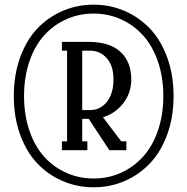

<svg xmlns="http://www.w3.org/2000/svg" viewBox="-20 -751 802 822"><path d="M247.8 -704.1Q310.1 -731 380.9 -731Q451.7 -731 513.7 -704.1Q575.7 -677.2 622.3 -628.2Q668.9 -579.1 696 -504.4Q723.1 -429.7 723.1 -339.8Q723.1 -250 696 -175.5Q668.9 -101.1 622.3 -52Q575.7 -2.9 513.7 23.9Q451.7 50.8 380.9 50.8Q310.1 50.8 247.8 23.9Q185.5 -2.9 139.2 -52Q92.8 -101.1 65.9 -175.5Q39.1 -250 39.1 -339.8Q39.1 -429.7 65.9 -504.4Q92.8 -579.1 139.2 -628.2Q185.5 -677.2 247.8 -704.1ZM263.2 -11.5Q317.9 13.2 380.9 13.2Q443.8 13.2 498.3 -11.5Q552.7 -36.1 593 -80.8Q633.3 -125.5 656.2 -192.4Q679.2 -259.3 679.2 -339.8Q679.2 -420.4 656.2 -487.3Q633.3 -554.2 593 -598.9Q552.7 -643.6 498.3 -668.2Q443.8 -692.9 380.9 -692.9Q317.9 -692.9 263.2 -668.2Q208.5 -643.6 168.5 -598.9Q128.4 -554.2 105.7 -487.3Q83 -420.4 83 -339.8Q83 -259.3 105.7 -192.4Q128.4 -125.5 168.5 -80.8Q208.5 -36.1 263.2 -11.5ZM542 -411.1Q542 -353 507.8 -309.1Q473.6 -265.1 420.9 -249L499 -146H521V-107.9H448.2L359.9 -242.2H332V-146H354V-107.9H245.1V-146H267.1V-534.2H245.1V-571.8H357.9Q449.2 -571.8 495.6 -529.1Q542 -486.3 542 -411.1ZM332 -279.8H365.2Q409.7 -279.8 437.7 -315.2Q465.8 -350.6 465.8 -411.1Q465.8 -469.2 437.3 -501.7Q408.7 -534.2 365.2 -534.2H332Z"/></svg>

Font: Margherita
Style: Regular
Weight: 400
Designer: James Puckett
Foundry: Dunwich Type Founders
Version: Version 1.008;hotconv 1.0.109;makeotfexe 2.5.65596